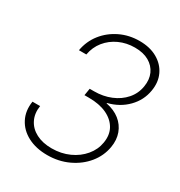

<svg xmlns="http://www.w3.org/2000/svg" viewBox="-176 -859 927 990"><g transform="rotate(30 288.0 -364.0)"><path d="M248.5 10.3Q181.6 10.3 132.6 -15.4Q83.5 -41 60.1 -86.7Q36.6 -132.3 45.9 -190.4H91.3Q84 -143.6 102.1 -107.4Q120.1 -71.3 158.7 -51.3Q197.3 -31.2 251 -31.2Q307.6 -31.2 354.5 -52.5Q401.4 -73.7 431.9 -110.4Q462.4 -147 469.7 -191.9Q478 -240.7 457.5 -276.9Q437 -313 393.6 -333.3Q350.1 -353.5 288.1 -353.5H261.2L268.1 -395.5H294.4Q347.7 -395.5 392.8 -414.1Q438 -432.6 468 -466.8Q498 -501 505.4 -546.9Q512.7 -590.3 497.6 -624Q482.4 -657.7 448.7 -677Q415 -696.3 364.7 -696.3Q314.9 -696.3 272.2 -676.8Q229.5 -657.2 201.2 -622.1Q172.9 -586.9 164.6 -540H120.6Q130.9 -598.1 166 -642.6Q201.2 -687 253.9 -712.4Q306.6 -737.8 368.7 -737.8Q430.7 -737.8 474.6 -712.6Q518.6 -687.5 538.8 -644.5Q559.1 -601.6 549.8 -547.4Q539.6 -485.4 494.6 -439.5Q449.7 -393.6 381.8 -376.5L380.9 -374Q429.7 -364.3 461.9 -338.6Q494.1 -313 508.1 -274.9Q522 -236.8 514.2 -190.9Q504.4 -133.8 467.3 -88.4Q430.2 -43 373.3 -16.4Q316.4 10.3 248.5 10.3Z"/></g></svg>

Font: Inter 24pt ExtraLight
Style: Italic
Weight: 250
Italic angle: -9.3988°
Version: Version 4.001;git-66647c0bb